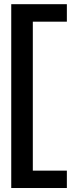

<svg xmlns="http://www.w3.org/2000/svg" viewBox="-20 -742 393 939"><path d="M35 177.5H307V92.5H140.5V-636H307V-721.5H35Z"/></svg>

Font: Anybody SemiExpanded Medium
Style: Regular
Weight: 500
Width: 6
Version: Version 1.113;gftools[0.9.25]